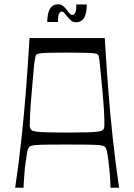

<svg xmlns="http://www.w3.org/2000/svg" viewBox="-20 -878 628 898"><path d="M51 0Q68 -115 80.5 -230.5Q93 -346 102 -463.5Q111 -581 118 -700H470Q477 -581 486 -463.5Q495 -346 507.5 -230.5Q520 -115 537 0H497Q497 -8 495.5 -37.5Q494 -67 490 -99Q487 -131 482.5 -157.5Q478 -184 472 -190Q469 -193 463 -195.5Q457 -198 440 -199.5Q423 -201 388.5 -201.5Q354 -202 294 -202Q233 -202 198.5 -201.5Q164 -201 147.5 -199.5Q131 -198 125 -195.5Q119 -193 116 -190Q110 -184 105.5 -157.5Q101 -131 97 -99Q94 -67 92 -37.5Q90 -8 90 0ZM294 -258Q352 -258 386.5 -259Q421 -260 438.5 -262.5Q456 -265 461.5 -270.5Q467 -276 468 -287Q469 -306 467 -347.5Q465 -389 459 -454Q453 -513 450 -547Q447 -581 445 -596Q443 -611 441.5 -616Q440 -621 437 -623Q433 -627 422 -628.5Q411 -630 382 -631Q353 -632 294 -632Q235 -632 206 -631Q177 -630 166.5 -628.5Q156 -627 151 -623Q148 -621 146.5 -616Q145 -611 142.5 -596Q140 -581 137 -547Q134 -513 129 -454Q123 -389 121 -347.5Q119 -306 119 -287Q121 -276 126.5 -270.5Q132 -265 149.5 -262.5Q167 -260 201.5 -259Q236 -258 294 -258ZM335 -774Q320 -774 310 -784Q300 -794 292 -804Q286 -812 280.5 -818Q275 -824 269 -824Q262 -824 256.5 -814.5Q251 -805 251 -775H201Q201 -815 213.5 -836.5Q226 -858 252 -858Q267 -858 277.5 -848Q288 -838 296 -827Q301 -820 307 -814Q313 -808 318 -808Q325 -808 331 -817Q337 -826 337 -857H386Q386 -817 374 -795.5Q362 -774 335 -774Z"/></svg>

Font: Ojuju ExtraLight
Style: Regular
Weight: 400
Version: Version 1.000